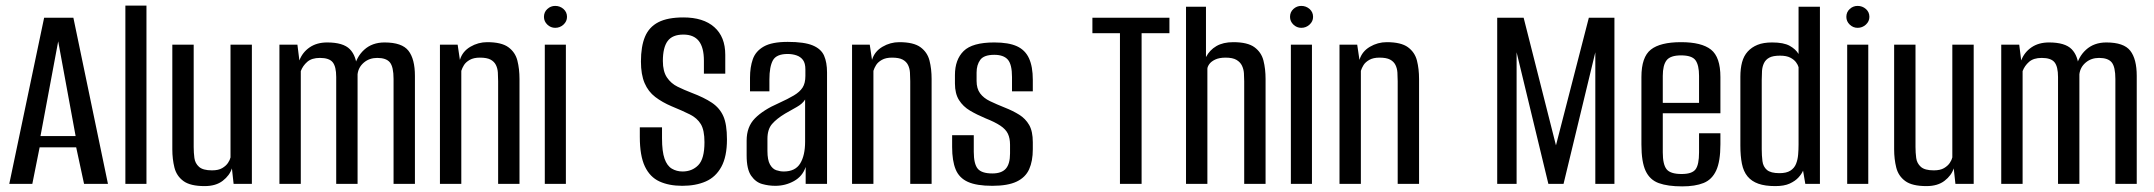

<svg xmlns="http://www.w3.org/2000/svg" viewBox="-20 -654 7661 683"><path d="M13 0 137 -591H241L364 0H279L251 -130H121L95 0ZM124 -170H249L187 -507Z M426 0V-634H501V0Z M708 8Q657 8 632.5 -10Q608 -28 600.5 -58Q593 -88 593 -123V-495H669V-131Q669 -111 671.5 -92Q674 -73 688 -60.5Q702 -48 734 -48Q757 -48 770.5 -56Q784 -64 791 -74.5Q798 -85 800 -94V-495H876V0H811L805 -55Q797 -30 772.5 -11Q748 8 708 8Z M974 0V-495H1038L1045 -439Q1056 -468 1081.5 -485.5Q1107 -503 1144 -503Q1201 -503 1224.5 -479Q1248 -455 1250 -409H1239Q1247 -451 1275.5 -477Q1304 -503 1348 -503Q1410 -503 1433 -473.5Q1456 -444 1456 -384V0H1380V-373Q1380 -416 1367 -432Q1354 -448 1322 -448Q1294 -448 1274.5 -431.5Q1255 -415 1252 -390V0H1176V-380Q1176 -417 1163.5 -432.5Q1151 -448 1118 -448Q1089 -448 1073 -434Q1057 -420 1050 -401V0Z M1545 0V-495H1608L1616 -441Q1625 -471 1653 -487.5Q1681 -504 1713 -504Q1764 -504 1788.5 -486Q1813 -468 1820.5 -438.5Q1828 -409 1828 -373V0H1752V-365Q1752 -381 1751 -396Q1750 -411 1744 -423Q1738 -435 1725 -442Q1712 -449 1687 -449Q1665 -449 1651 -441Q1637 -433 1630.5 -422.5Q1624 -412 1621 -402V0Z M1918 0V-495H1993V0ZM1955 -555Q1939 -555 1927 -566.5Q1915 -578 1915 -594Q1915 -611 1927 -622Q1939 -633 1955 -633Q1972 -633 1984.5 -622Q1997 -611 1997 -594Q1997 -578 1984.5 -566.5Q1972 -555 1955 -555Z M2407 7Q2360 7 2326 -8.5Q2292 -24 2274 -62Q2256 -100 2256 -167V-201Q2276 -201 2296 -201Q2316 -201 2335 -201V-162Q2335 -115 2344 -89.5Q2353 -64 2370 -54Q2387 -44 2408 -44Q2442 -44 2464 -66.5Q2486 -89 2486 -148Q2486 -191 2473 -212.5Q2460 -234 2434 -247Q2408 -260 2369 -276Q2336 -290 2311 -309Q2286 -328 2273 -358.5Q2260 -389 2260 -435Q2260 -489 2274.5 -523.5Q2289 -558 2322 -575Q2355 -592 2411 -592Q2482 -592 2521 -557.5Q2560 -523 2560 -459V-392Q2541 -392 2522 -392Q2503 -392 2484 -392V-438Q2484 -485 2466 -508Q2448 -531 2411 -531Q2372 -531 2355 -508Q2338 -485 2338 -437Q2338 -400 2352.5 -378.5Q2367 -357 2390.5 -345.5Q2414 -334 2440 -324Q2485 -307 2512.5 -288.5Q2540 -270 2553 -241Q2566 -212 2566 -158Q2566 -97 2546 -60.5Q2526 -24 2490.5 -8.5Q2455 7 2407 7Z M2738 7Q2714 7 2691 0.5Q2668 -6 2652 -29Q2636 -52 2636 -101V-154Q2636 -203 2665.5 -233Q2695 -263 2750 -287Q2783 -302 2804 -314.5Q2825 -327 2835 -342.5Q2845 -358 2845 -384V-407Q2845 -429 2836.5 -440.5Q2828 -452 2813.5 -457Q2799 -462 2782 -462Q2742 -462 2729.5 -439.5Q2717 -417 2717 -371V-329H2648V-378Q2648 -415 2658 -443.5Q2668 -472 2697 -488.5Q2726 -505 2782 -505Q2841 -505 2871 -492.5Q2901 -480 2911.5 -456Q2922 -432 2922 -396V0H2846V-60Q2835 -27 2804.5 -10Q2774 7 2738 7ZM2768 -44Q2809 -44 2826.5 -72.5Q2844 -101 2844 -150V-300Q2835 -285 2814.5 -273.5Q2794 -262 2773 -250Q2743 -232 2726.5 -213Q2710 -194 2710 -160V-117Q2710 -85 2719 -69Q2728 -53 2741.5 -48.5Q2755 -44 2768 -44Z M3011 0V-495H3074L3082 -441Q3091 -471 3119 -487.5Q3147 -504 3179 -504Q3230 -504 3254.5 -486Q3279 -468 3286.5 -438.5Q3294 -409 3294 -373V0H3218V-365Q3218 -381 3217 -396Q3216 -411 3210 -423Q3204 -435 3191 -442Q3178 -449 3153 -449Q3131 -449 3117 -441Q3103 -433 3096.5 -422.5Q3090 -412 3087 -402V0Z M3510 7Q3454 7 3423 -7Q3392 -21 3379.5 -51.5Q3367 -82 3367 -131V-173H3444V-114Q3444 -71 3458 -54Q3472 -37 3510 -37Q3543 -37 3558 -54Q3573 -71 3573 -108V-139Q3573 -162 3565.5 -178Q3558 -194 3538.5 -207Q3519 -220 3486 -233Q3455 -246 3430.5 -260.5Q3406 -275 3391.5 -298Q3377 -321 3377 -357V-387Q3377 -442 3408 -472.5Q3439 -503 3517 -503Q3568 -503 3597.5 -489.5Q3627 -476 3640.5 -446.5Q3654 -417 3654 -370V-329H3580V-380Q3580 -425 3565 -442Q3550 -459 3517 -459Q3480 -459 3467 -441Q3454 -423 3454 -396V-366Q3454 -339 3466.5 -322Q3479 -305 3502 -294Q3525 -283 3555 -271Q3583 -260 3605.5 -246Q3628 -232 3641 -209.5Q3654 -187 3654 -148V-123Q3654 -81 3641 -52Q3628 -23 3596.5 -8Q3565 7 3510 7Z M3964 0V-536H3866V-591H4140V-536H4041V0Z M4199 0V-630H4270V-451Q4283 -476 4307 -490Q4331 -504 4367 -504Q4418 -504 4442.5 -486Q4467 -468 4474.5 -438.5Q4482 -409 4482 -373V0H4406V-365Q4406 -379 4405 -393.5Q4404 -408 4398 -420.5Q4392 -433 4378.5 -441Q4365 -449 4340 -449Q4317 -449 4302.5 -442Q4288 -435 4281.5 -425.5Q4275 -416 4275 -409V0Z M4572 0V-495H4647V0ZM4609 -555Q4593 -555 4581 -566.5Q4569 -578 4569 -594Q4569 -611 4581 -622Q4593 -633 4609 -633Q4626 -633 4638.5 -622Q4651 -611 4651 -594Q4651 -578 4638.5 -566.5Q4626 -555 4609 -555Z M4745 0V-495H4808L4816 -441Q4825 -471 4853 -487.5Q4881 -504 4913 -504Q4964 -504 4988.5 -486Q5013 -468 5020.5 -438.5Q5028 -409 5028 -373V0H4952V-365Q4952 -381 4951 -396Q4950 -411 4944 -423Q4938 -435 4925 -442Q4912 -449 4887 -449Q4865 -449 4851 -441Q4837 -433 4830.5 -422.5Q4824 -412 4821 -402V0Z M5306 0V-591H5400L5515 -137L5632 -591H5723V0H5655V-468L5542 0H5488L5375 -468V0Z M5964 9Q5913 9 5881 -2.5Q5849 -14 5834 -46Q5819 -78 5819 -140V-380Q5819 -451 5852.5 -477.5Q5886 -504 5960 -504Q6033 -504 6066.5 -477.5Q6100 -451 6100 -380V-251H5895V-112Q5895 -69 5908.5 -52Q5922 -35 5962 -35Q5999 -35 6011.5 -51.5Q6024 -68 6024 -112V-180H6100V-141Q6100 -80 6085 -47.5Q6070 -15 6040 -3Q6010 9 5964 9ZM5895 -288H6024V-384Q6024 -422 6011.5 -439.5Q5999 -457 5960 -457Q5922 -457 5908.5 -439.5Q5895 -422 5895 -384Z M6295 8Q6259 8 6235 -0.5Q6211 -9 6196.5 -26.5Q6182 -44 6176.5 -71.5Q6171 -99 6171 -136V-381Q6171 -410 6177 -432.5Q6183 -455 6197 -470.5Q6211 -486 6232 -494.5Q6253 -503 6284 -503Q6325 -503 6346.5 -491Q6368 -479 6378 -462V-630H6454V0H6402L6394 -47Q6389 -35 6377.5 -22.5Q6366 -10 6346.5 -1Q6327 8 6295 8ZM6310 -38Q6335 -38 6349 -47Q6363 -56 6369 -71Q6375 -86 6376.5 -104Q6378 -122 6378 -140V-415Q6376 -423 6369 -432.5Q6362 -442 6348.5 -449Q6335 -456 6312 -456Q6287 -456 6274 -449Q6261 -442 6255 -429.5Q6249 -417 6248 -402Q6247 -387 6247 -370V-123Q6247 -101 6249.5 -81Q6252 -61 6265.5 -49.5Q6279 -38 6310 -38Z M6551 0V-495H6626V0ZM6588 -555Q6572 -555 6560 -566.5Q6548 -578 6548 -594Q6548 -611 6560 -622Q6572 -633 6588 -633Q6605 -633 6617.5 -622Q6630 -611 6630 -594Q6630 -578 6617.5 -566.5Q6605 -555 6588 -555Z M6833 8Q6782 8 6757.5 -10Q6733 -28 6725.5 -58Q6718 -88 6718 -123V-495H6794V-131Q6794 -111 6796.5 -92Q6799 -73 6813 -60.5Q6827 -48 6859 -48Q6882 -48 6895.5 -56Q6909 -64 6916 -74.5Q6923 -85 6925 -94V-495H7001V0H6936L6930 -55Q6922 -30 6897.5 -11Q6873 8 6833 8Z M7099 0V-495H7163L7170 -439Q7181 -468 7206.5 -485.5Q7232 -503 7269 -503Q7326 -503 7349.5 -479Q7373 -455 7375 -409H7364Q7372 -451 7400.5 -477Q7429 -503 7473 -503Q7535 -503 7558 -473.5Q7581 -444 7581 -384V0H7505V-373Q7505 -416 7492 -432Q7479 -448 7447 -448Q7419 -448 7399.5 -431.5Q7380 -415 7377 -390V0H7301V-380Q7301 -417 7288.5 -432.5Q7276 -448 7243 -448Q7214 -448 7198 -434Q7182 -420 7175 -401V0Z"/></svg>

Font: Alumni Sans Thin Medium
Style: Regular
Weight: 500
Version: Version 1.018